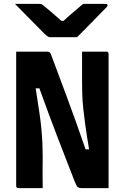

<svg xmlns="http://www.w3.org/2000/svg" viewBox="-20 -965 640 985"><path d="M199 0H74Q63 0 63 -11V-700H223Q232 -700 236.5 -695Q241 -690 250 -663Q275 -596 319.5 -477Q364 -358 419 -199H437Q425 -270 418 -320.5Q411 -371 407 -409.5Q403 -448 402 -481.5Q401 -515 401 -552V-700H526Q537 -700 537 -689V0H397Q386 0 379.5 -4.5Q373 -9 364 -32Q325 -131 278 -253.5Q231 -376 182 -512H163Q174 -442 181.5 -391.5Q189 -341 192.5 -302Q196 -263 197.5 -230Q199 -197 199 -163Q198 -123 198.5 -82Q199 -41 199 0ZM375 -774H239Q232 -774 226.5 -777Q221 -780 207 -793Q197 -804 171.5 -829Q146 -854 115.5 -885.5Q85 -917 57 -945H177Q188 -945 192.5 -943.5Q197 -942 205 -935Q218 -925 240 -906Q262 -887 295 -858H306Q336 -886 361 -906.5Q386 -927 406 -945H521Q532 -945 532 -938Q532 -934 528.5 -930Q525 -926 511 -912Q494 -895 469 -869Q444 -843 418.5 -817.5Q393 -792 375 -774Z"/></svg>

Font: Recursive Mn Lnr St
Style: Bold
Weight: 700
Monospace: yes
Version: Version 1.079;hotconv 1.0.112;makeotfexe 2.5.65598; ttfautoh